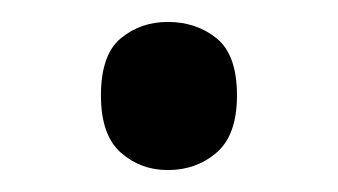

<svg xmlns="http://www.w3.org/2000/svg" viewBox="-20 -141 308 175"><path d="M72 -54Q72 -91 90 -106Q108 -121 133 -121Q159 -121 177.5 -106Q196 -91 196 -54Q196 -18 177.5 -2Q159 14 133 14Q108 14 90 -2Q72 -18 72 -54Z"/></svg>

Font: Noto Sans Linear A
Style: Regular
Weight: 400
Designer: Monotype Design Team
Foundry: Monotype Imaging Inc.
Version: Version 2.002; ttfautohint (v1.8.4.7-5d5b)